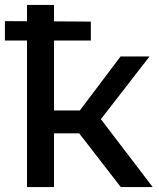

<svg xmlns="http://www.w3.org/2000/svg" viewBox="-21 -762 647 782"><path d="M199 -597V-312H304L470 -532H588L390 -276.5L601 0H471L301.5 -219H199V0H89V-597H-1V-676L89 -675.5V-742H199V-675L349 -674V-597Z"/></svg>

Font: Argentum Sans
Style: Regular
Weight: 400
Designer: Julieta Ulanovsky, Owen Earl, Chris M. Simpson, Rasmus Andersson, Cristiano Sobral
Foundry: The Argentum Sans Project Authors
Version: Version 3.135; ttfautohint (v1.8.4.7-5d5b-dirty)